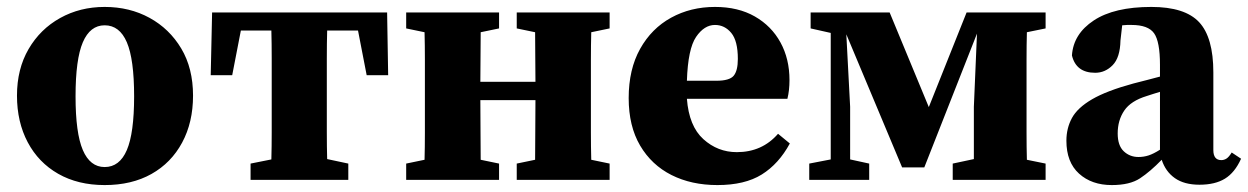

<svg xmlns="http://www.w3.org/2000/svg" viewBox="-20 -519 3601 554"><path d="M282 15Q205 15 148 -17.5Q91 -50 60 -108.5Q29 -167 29 -243Q29 -320 62.5 -377.5Q96 -435 153.5 -467Q211 -499 282 -499Q354 -499 411.5 -467.5Q469 -436 503 -379Q537 -322 537 -243Q537 -166 505.5 -107.5Q474 -49 417 -17Q360 15 282 15ZM282 -37Q325 -37 346 -86Q367 -135 367 -241Q367 -348 346 -397Q325 -446 282 -446Q240 -446 219 -397Q198 -348 198 -241Q198 -135 219 -86Q240 -37 282 -37Z M588 -302 592 -483H1097L1100 -302H1038L1013 -431H924Q923 -394 923 -350Q923 -306 923 -273V-210Q923 -179 923 -137.5Q923 -96 924 -60L985 -47V0H703V-47L763 -59Q764 -96 764 -137.5Q764 -179 764 -210V-273Q764 -306 764 -350Q764 -394 763 -431H675L650 -302Z M1471 -437V-483H1739V-437L1686 -426Q1685 -389 1685 -347Q1685 -305 1685 -273V-210Q1685 -178 1685 -136.5Q1685 -95 1686 -58L1739 -47V0H1471V-47L1524 -58Q1524 -94 1524.5 -139Q1525 -184 1525 -230H1366Q1366 -184 1366.5 -139Q1367 -94 1367 -58L1420 -47V0H1152V-47L1205 -58Q1206 -94 1206 -136Q1206 -178 1206 -210V-273Q1206 -305 1206 -347Q1206 -389 1205 -426L1152 -437V-483H1420V-437L1367 -426Q1367 -392 1366.5 -353.5Q1366 -315 1366 -283H1525Q1525 -315 1524.5 -353.5Q1524 -392 1524 -426Z M2043 -447Q2012 -447 1988.5 -412.5Q1965 -378 1962 -286H2047Q2085 -286 2097 -300.5Q2109 -315 2109 -349Q2109 -401 2090 -424Q2071 -447 2043 -447ZM2050 15Q1975 15 1917.5 -14Q1860 -43 1827 -99Q1794 -155 1794 -236Q1794 -319 1827 -378Q1860 -437 1916.5 -468Q1973 -499 2043 -499Q2110 -499 2158 -471.5Q2206 -444 2232 -396.5Q2258 -349 2258 -288Q2258 -258 2252 -234H1962Q1968 -155 2009.5 -117.5Q2051 -80 2106 -80Q2179 -80 2225 -133L2259 -105Q2227 -46 2178 -15.5Q2129 15 2050 15Z M2315 0V-47L2377 -59V-424L2319 -437V-483H2547L2660 -210L2769 -483H2997V-437L2943 -426Q2942 -389 2942 -347Q2942 -305 2942 -273V-210Q2942 -178 2942 -136.5Q2942 -95 2943 -58L2997 -47V0H2729V-47L2790 -60V-211L2799 -422L2647 -36H2583L2422 -420L2433 -211V-59L2488 -47V0Z M3441 14Q3397 14 3370 -5Q3343 -24 3332 -58Q3299 -24 3269.5 -4.5Q3240 15 3188 15Q3130 15 3093.5 -18Q3057 -51 3057 -113Q3057 -149 3073 -178.5Q3089 -208 3131 -232.5Q3173 -257 3250 -278Q3270 -283 3289 -288Q3308 -293 3327 -298V-332Q3327 -399 3310 -423Q3293 -447 3245 -447Q3238 -447 3232 -447Q3226 -447 3218 -446L3213 -402Q3212 -353 3190.5 -331Q3169 -309 3140 -309Q3085 -309 3073 -359Q3077 -421 3136 -460Q3195 -499 3302 -499Q3399 -499 3440 -455Q3481 -411 3481 -310V-86Q3481 -57 3504 -57Q3512 -57 3519 -61.5Q3526 -66 3534 -79L3561 -61Q3543 -21 3514.5 -3.5Q3486 14 3441 14ZM3205 -134Q3205 -99 3222.5 -82.5Q3240 -66 3265 -66Q3280 -66 3294 -70.5Q3308 -75 3327 -87V-254Q3317 -251 3307.5 -248Q3298 -245 3289 -242Q3243 -228 3224 -200Q3205 -172 3205 -134Z"/></svg>

Font: Source Serif 4
Style: Bold
Weight: 700
Designer: Frank Grießhammer
Foundry: Adobe
Version: Version 4.005;hotconv 1.1.0;makeotfexe 2.6.0